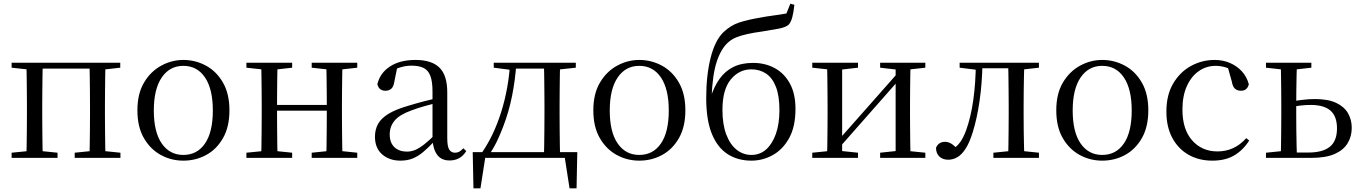

<svg xmlns="http://www.w3.org/2000/svg" viewBox="-20 -856 7368 1041"><path d="M123 0Q124 -24 124.5 -65Q125 -106 125.5 -150Q126 -194 126 -229V-288Q126 -322 125.5 -366Q125 -410 124.5 -451Q124 -492 123 -516H212Q211 -492 210.5 -451Q210 -410 209.5 -366Q209 -322 209 -288V-229Q209 -194 209.5 -150Q210 -106 210.5 -65Q211 -24 212 0ZM465 0Q466 -24 466.5 -65Q467 -106 467.5 -150Q468 -194 468 -229V-288Q468 -322 467.5 -366Q467 -410 466.5 -451Q466 -492 465 -516H552Q551 -492 550.5 -451Q550 -410 549.5 -366Q549 -322 549 -288V-229Q549 -194 549.5 -150Q550 -106 550.5 -65Q551 -24 552 0ZM43 0V-28L153 -39H185L292 -28V0ZM385 0V-28L493 -39H526L633 -28V0ZM43 -489V-516H167V-477H153ZM509 -477V-516H632V-489L526 -477ZM167 -484V-516H509V-484Z M974 15Q908 15 851.5 -16Q795 -47 760 -107.5Q725 -168 725 -258Q725 -348 761 -408.5Q797 -469 854 -500Q911 -531 974 -531Q1039 -531 1096 -500.5Q1153 -470 1188.5 -409Q1224 -348 1224 -258Q1224 -168 1189 -107Q1154 -46 1097.5 -15.5Q1041 15 974 15ZM974 -16Q1049 -16 1091.5 -78Q1134 -140 1134 -257Q1134 -373 1091.5 -436Q1049 -499 974 -499Q900 -499 857 -436Q814 -373 814 -257Q814 -140 857 -78Q900 -16 974 -16Z M1396 0Q1397 -24 1397.5 -65Q1398 -106 1398.5 -150Q1399 -194 1399 -229V-288Q1399 -322 1398.5 -366Q1398 -410 1397.5 -451Q1397 -492 1396 -516H1485Q1484 -492 1483.5 -450.5Q1483 -409 1482.5 -363Q1482 -317 1482 -280V-260Q1482 -210 1482.5 -159Q1483 -108 1483.5 -66Q1484 -24 1485 0ZM1748 0Q1750 -24 1750.5 -66Q1751 -108 1751.5 -159Q1752 -210 1752 -260V-280Q1752 -317 1751.5 -363Q1751 -409 1750.5 -450.5Q1750 -492 1748 -516H1837Q1836 -492 1835.5 -451Q1835 -410 1834.5 -366Q1834 -322 1834 -288V-229Q1834 -194 1834.5 -150Q1835 -106 1835.5 -65Q1836 -24 1837 0ZM1316 0V-28L1426 -39H1458L1564 -28V0ZM1316 -489V-516H1564V-489L1458 -477H1426ZM1670 0V-28L1778 -39H1811L1917 -28V0ZM1670 -489V-516H1917V-489L1811 -477H1778ZM1440 -256V-287H1793V-256Z M2151 15Q2091 15 2052 -19Q2013 -53 2013 -115Q2013 -154 2030 -184.5Q2047 -215 2086.5 -239Q2126 -263 2192 -282Q2234 -295 2280 -307Q2326 -319 2366 -328V-303Q2326 -293 2285 -281.5Q2244 -270 2210 -257Q2146 -234 2119.5 -202Q2093 -170 2093 -128Q2093 -82 2118.5 -58Q2144 -34 2186 -34Q2209 -34 2231 -43Q2253 -52 2281 -74Q2309 -96 2347 -134L2356 -87H2332Q2301 -54 2273.5 -31Q2246 -8 2217 3.5Q2188 15 2151 15ZM2418 14Q2373 14 2350.5 -16.5Q2328 -47 2325 -100V-103V-359Q2325 -415 2313 -445.5Q2301 -476 2276 -488Q2251 -500 2211 -500Q2182 -500 2153 -491.5Q2124 -483 2091 -465L2134 -492L2118 -413Q2114 -386 2101.5 -375Q2089 -364 2070 -364Q2034 -364 2026 -400Q2041 -461 2095 -496Q2149 -531 2233 -531Q2320 -531 2362.5 -489.5Q2405 -448 2405 -355V-108Q2405 -61 2416 -44.5Q2427 -28 2447 -28Q2460 -28 2470 -33.5Q2480 -39 2492 -52L2508 -37Q2492 -11 2469.5 1.5Q2447 14 2418 14Z M3065 0H2590L2614 -21L2585 165H2547L2543 -31H3110L3106 165H3068L3039 -22ZM2929 0Q2930 -24 2930.5 -65Q2931 -106 2931.5 -150Q2932 -194 2932 -229V-288Q2932 -322 2931.5 -366Q2931 -410 2930.5 -451Q2930 -492 2929 -516H3017Q3016 -492 3015.5 -451Q3015 -410 3014.5 -366Q3014 -322 3014 -288V-229Q3014 -194 3014.5 -150Q3015 -106 3015.5 -65Q3016 -24 3017 0ZM2657 -489V-516H2759V-477H2750ZM2974 -477V-516H3102V-489L2991 -477ZM2594 -30Q2658 -123 2697.5 -249Q2737 -375 2746 -516H2780Q2774 -425 2756.5 -337Q2739 -249 2708 -169Q2693 -129 2674.5 -90.5Q2656 -52 2633 -19V-7ZM2759 -484V-516H2976V-484Z M3446 15Q3380 15 3323.5 -16Q3267 -47 3232 -107.5Q3197 -168 3197 -258Q3197 -348 3233 -408.5Q3269 -469 3326 -500Q3383 -531 3446 -531Q3511 -531 3568 -500.5Q3625 -470 3660.5 -409Q3696 -348 3696 -258Q3696 -168 3661 -107Q3626 -46 3569.5 -15.5Q3513 15 3446 15ZM3446 -16Q3521 -16 3563.5 -78Q3606 -140 3606 -257Q3606 -373 3563.5 -436Q3521 -499 3446 -499Q3372 -499 3329 -436Q3286 -373 3286 -257Q3286 -140 3329 -78Q3372 -16 3446 -16Z M4054 15Q3980 15 3925 -20.5Q3870 -56 3839.5 -130.5Q3809 -205 3809 -324Q3809 -448 3833 -543Q3857 -638 3903 -682Q3942 -719 3988 -734Q4034 -749 4099 -760Q4135 -767 4173.5 -772Q4212 -777 4244 -783L4265 -836L4287 -830Q4283 -791 4276 -764Q4269 -737 4257 -723Q4241 -708 4201.5 -700.5Q4162 -693 4111 -685Q4066 -679 4032.5 -671.5Q3999 -664 3974.5 -654.5Q3950 -645 3930 -628Q3891 -595 3867 -524.5Q3843 -454 3838 -326L3833 -328Q3852 -388 3882 -429.5Q3912 -471 3956.5 -493Q4001 -515 4063 -515Q4128 -515 4180 -487Q4232 -459 4262.5 -403.5Q4293 -348 4293 -266Q4293 -169 4258.5 -107Q4224 -45 4169.5 -15Q4115 15 4054 15ZM4054 -16Q4100 -16 4133.5 -45.5Q4167 -75 4186.5 -129.5Q4206 -184 4206 -259Q4206 -336 4187 -385Q4168 -434 4133.5 -457Q4099 -480 4054 -480Q3987 -480 3942 -425Q3897 -370 3897 -260Q3897 -182 3917.5 -127.5Q3938 -73 3973.5 -44.5Q4009 -16 4054 -16Z M4384 0V-28L4493 -39H4527L4632 -28V0ZM4752 0V-28L4855 -39H4889L4997 -28V0ZM4464 0Q4465 -24 4465.5 -65Q4466 -106 4466.5 -150Q4467 -194 4467 -229V-288Q4467 -322 4466.5 -366Q4466 -410 4465.5 -451Q4465 -492 4464 -516H4546V0ZM4523 -47 4488 -66H4499L4676 -266L4857 -471L4891 -451H4879L4701 -249ZM4836 0V-516H4917Q4916 -492 4915.5 -451Q4915 -410 4914.5 -366Q4914 -322 4914 -288V-229Q4914 -194 4914.5 -150Q4915 -106 4915.5 -65Q4916 -24 4917 0ZM4384 -489V-516H4632V-489L4528 -477H4494ZM4752 -489V-516H4997V-489L4890 -477H4855Z M5121 10Q5092 10 5073.5 -7Q5055 -24 5055 -55Q5062 -71 5074 -79Q5086 -87 5104 -87Q5122 -87 5138 -77Q5154 -67 5173 -46V-36H5144V-46Q5170 -63 5186.5 -86Q5203 -109 5218 -149Q5244 -221 5257 -313.5Q5270 -406 5271 -516H5307Q5305 -404 5291 -308Q5277 -212 5254 -139Q5237 -84 5216.5 -51.5Q5196 -19 5172 -4.5Q5148 10 5121 10ZM5183 -489V-516H5286V-477H5279ZM5288 -486V-516H5479V-486ZM5366 0V-28L5475 -39H5507L5613 -28V0ZM5446 0Q5447 -24 5447.5 -65Q5448 -106 5448.5 -150Q5449 -194 5449 -229V-288Q5449 -322 5448.5 -366Q5448 -410 5447.5 -451Q5447 -492 5446 -516H5534Q5533 -492 5532 -451Q5531 -410 5530.5 -366Q5530 -322 5530 -288V-229Q5530 -194 5530.5 -150Q5531 -106 5532 -65Q5533 -24 5534 0ZM5489 -477V-516H5613V-489L5507 -477Z M5956 15Q5890 15 5833.5 -16Q5777 -47 5742 -107.5Q5707 -168 5707 -258Q5707 -348 5743 -408.5Q5779 -469 5836 -500Q5893 -531 5956 -531Q6021 -531 6078 -500.5Q6135 -470 6170.5 -409Q6206 -348 6206 -258Q6206 -168 6171 -107Q6136 -46 6079.5 -15.5Q6023 15 5956 15ZM5956 -16Q6031 -16 6073.5 -78Q6116 -140 6116 -257Q6116 -373 6073.5 -436Q6031 -499 5956 -499Q5882 -499 5839 -436Q5796 -373 5796 -257Q5796 -140 5839 -78Q5882 -16 5956 -16Z M6553 15Q6480 15 6424 -17Q6368 -49 6336 -108.5Q6304 -168 6304 -251Q6304 -341 6341 -403.5Q6378 -466 6437.5 -498.5Q6497 -531 6566 -531Q6611 -531 6649 -514.5Q6687 -498 6713.5 -469Q6740 -440 6751 -399Q6742 -364 6709 -364Q6688 -364 6675.5 -375.5Q6663 -387 6659 -413L6634 -502L6684 -462Q6653 -482 6626 -490.5Q6599 -499 6571 -499Q6520 -499 6479 -470Q6438 -441 6414.5 -388Q6391 -335 6391 -262Q6391 -154 6444 -94.5Q6497 -35 6581 -35Q6626 -35 6665 -52.5Q6704 -70 6737 -107L6753 -94Q6720 -42 6672 -13.5Q6624 15 6553 15Z M6968 0V-29H7073Q7152 -29 7190.5 -60.5Q7229 -92 7229 -160Q7229 -225 7194 -256Q7159 -287 7087 -287Q7057 -287 7029 -283.5Q7001 -280 6972 -274V-305Q7006 -310 7040.5 -314.5Q7075 -319 7109 -319Q7180 -319 7224 -298.5Q7268 -278 7288.5 -242.5Q7309 -207 7309 -163Q7309 -117 7287 -80Q7265 -43 7217 -21.5Q7169 0 7090 0ZM6924 0Q6925 -24 6925.5 -65Q6926 -106 6926.5 -150Q6927 -194 6927 -229V-288Q6927 -322 6926.5 -366Q6926 -410 6925.5 -451Q6925 -492 6924 -516H7012Q7011 -492 7010 -451Q7009 -410 7008.5 -366Q7008 -322 7008 -287V-229Q7008 -194 7008.5 -150Q7009 -106 7010 -65Q7011 -24 7012 0ZM6844 -489V-516H7090V-489L6985 -477H6952ZM6844 0V-28L6952 -39H6970V0Z"/></svg>

Font: Noto Serif KR
Style: Regular
Weight: 400
Designer: Ryoko NISHIZUKA  (kana & ideographs); Frank Grießhammer (Latin, Greek & Cyrillic); Wenlong ZHANG  (bopomofo); Sandoll Co
Foundry: Adobe
Version: Version 2.003-H1;hotconv 1.1.1;makeotfexe 2.6.0